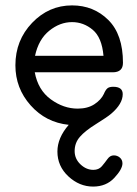

<svg xmlns="http://www.w3.org/2000/svg" viewBox="-20 -459 507 712"><path d="M37.1 -216.8Q37.1 -309.6 99.1 -374.3Q161.1 -439 247.1 -439Q327.1 -439 381.6 -385Q436 -331.1 436 -226.1Q436 -190.9 397.9 -190.9H108.9Q121.1 -125 168.5 -90.6Q215.8 -56.2 268.1 -56.2Q305.2 -56.2 330.1 -72.5Q355 -88.9 365.2 -110.8Q371.1 -125 377.9 -131.1Q384.8 -137.2 399.9 -137.2Q435.1 -137.2 435.1 -109.9Q435.1 -73.7 392.1 -37.1Q377.9 -24.9 336.9 0.5Q295.9 25.9 276.4 48.3Q256.8 70.8 256.8 101.1Q256.8 129.9 278.3 150.4Q299.8 170.9 326.2 170.9Q346.2 170.9 357.7 157.5Q369.1 144 378.7 130.6Q388.2 117.2 401.9 117.2Q415 117.2 424.6 125.5Q434.1 133.8 434.1 147Q434.1 168 404.1 200.4Q374 232.9 325.2 232.9Q274.4 232.9 233.6 195.1Q192.9 157.2 192.9 103Q192.9 52.2 234.9 3.9Q149.9 -4.9 93.5 -68.4Q37.1 -131.8 37.1 -216.8ZM109.9 -252H363.8Q357.9 -319.8 324 -348.4Q290 -377 247.1 -377Q202.1 -377 162.6 -345Q123 -313 109.9 -252Z"/></svg>

Font: CMU Typewriter Text Variable Width
Style: Medium
Weight: 500
Version: Version 0.7.0